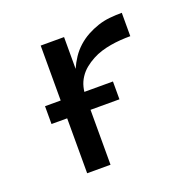

<svg xmlns="http://www.w3.org/2000/svg" viewBox="-102 -645 753 749"><g transform="rotate(-20 275.0 -271.0)"><path d="M137 0V-530H234V-398Q244 -421 258 -442Q272 -463 291 -480Q310 -497 332 -509Q354 -521 378 -529Q402 -537 427.5 -539.5Q453 -542 478 -542V-445Q457 -445 436.5 -443.5Q416 -442 395.5 -438.5Q375 -435 355.5 -429Q336 -423 317.5 -413Q299 -403 283 -390Q267 -377 255.5 -359.5Q244 -342 239 -322Q234 -302 234 -281V0ZM354 -228H72V-302H354Z"/></g></svg>

Font: Lode Dark
Style: Bold
Weight: 700
Monospace: yes
Designer: Belleve Invis
Foundry: Belleve Invis
Version: Version 29.2.0; ttfautohint (v1.8.3)